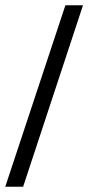

<svg xmlns="http://www.w3.org/2000/svg" viewBox="-29 -697 336 731"><path d="M287 -677 59 14H-9L220 -677Z"/></svg>

Font: Belleza
Style: Regular
Weight: 400
Designer: Eduardo Rodriguez Tunni
Foundry: Eduardo Rodriguez Tunni
Version: Version 1.001